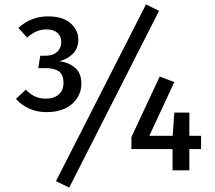

<svg xmlns="http://www.w3.org/2000/svg" viewBox="-20 -770 972 868"><path d="M197 -696Q264 -696 299 -665Q334 -634 334 -591Q334 -552 310 -527.5Q286 -503 248 -493Q289 -489 318.5 -464.5Q348 -440 348 -391Q348 -356 329 -326.5Q310 -297 275 -280Q240 -263 191 -263Q148 -263 113 -278.5Q78 -294 52 -323L97 -365Q117 -343 139.5 -333.5Q162 -324 187 -324Q224 -324 245.5 -343Q267 -362 267 -395Q267 -433 246 -447.5Q225 -462 187 -462H153L162 -518H185Q206 -518 222 -525Q238 -532 247.5 -546.5Q257 -561 257 -581Q257 -607 239 -622Q221 -637 191 -637Q166 -637 145 -628Q124 -619 103 -600L63 -644Q92 -670 125.5 -683Q159 -696 197 -696ZM233 49 640 -750 699 -721 293 78ZM574 -150 702 -424 768 -399 655 -156H889V-96H574ZM768 -261H836V0H760V-146Z"/></svg>

Font: Fira Sans Variable
Style: Regular
Weight: 400
Designer: Carrois Corporate & Edenspiekermann AG
Foundry: Carrois Corporate GbR & Edenspiekermann AG
Version: Version 4.202